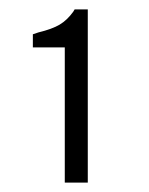

<svg xmlns="http://www.w3.org/2000/svg" viewBox="-20 -820 317 409"><path d="M167 -800V-431H118V-719H50V-747L62 -751Q91 -758 107 -767.5Q123 -777 136 -795L139 -800Z"/></svg>

Font: Be Vietnam Pro ExtraLight
Style: Regular
Weight: 200
Designer: Lam Bao, Tony Le, Vietanh Nguyen
Foundry: Yellow Type Foundry
Version: Version 1.002; ttfautohint (v1.8.3)